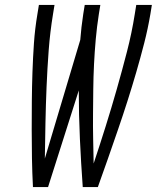

<svg xmlns="http://www.w3.org/2000/svg" viewBox="-20 -755 640 775"><path d="M174 0H113Q110 -58 109 -115.5Q108 -173 108 -231Q108 -289 108.5 -347Q109 -405 111 -463.5Q113 -522 117 -580.5Q121 -639 131 -698L137 -735H200L194 -698Q182 -625 176.5 -551.5Q171 -478 168 -405.5Q165 -333 163.5 -260Q162 -187 161 -115L304 -594Q306 -620 309 -646Q312 -672 316 -698L322 -735H385L379 -698Q371 -647 366.5 -596.5Q362 -546 359.5 -495.5Q357 -445 356.5 -395Q356 -345 355.5 -295Q355 -245 356 -195Q357 -145 358 -95Q383 -170 406.5 -245Q430 -320 451.5 -395.5Q473 -471 492.5 -546.5Q512 -622 524 -698L530 -735H593L587 -698Q577 -639 562 -580.5Q547 -522 530 -463.5Q513 -405 494.5 -347Q476 -289 456 -231Q436 -173 416 -115.5Q396 -58 375 0H314Q307 -97 302.5 -194.5Q298 -292 298 -390Z"/></svg>

Font: Iosevka Light Extended Oblique
Style: Regular
Weight: 300
Width: 7
Italic angle: -9°
Monospace: yes
Designer: Belleve Invis
Foundry: Belleve Invis
Version: Version 32.5.0; ttfautohint (v1.8.4)